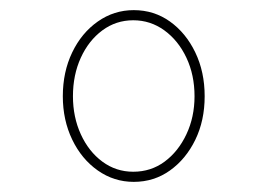

<svg xmlns="http://www.w3.org/2000/svg" viewBox="-20 -751 528 379"><path d="M244 -392Q205 -392 173 -414.5Q141 -437 122.5 -475.5Q104 -514 104 -561Q104 -609 122.5 -647.5Q141 -686 173 -708.5Q205 -731 244 -731Q284 -731 315.5 -708.5Q347 -686 365.5 -647.5Q384 -609 384 -561Q384 -513 365.5 -475Q347 -437 315.5 -414.5Q284 -392 244 -392ZM243 -412Q278 -412 305 -432Q332 -452 348 -486Q364 -520 364 -561Q364 -603 348 -637Q332 -671 304.5 -691Q277 -711 243 -711Q209 -711 182 -691Q155 -671 139.5 -637Q124 -603 124 -561Q124 -520 139.5 -486Q155 -452 182 -432Q209 -412 243 -412Z"/></svg>

Font: Lexend Mega Thin
Style: Regular
Weight: 250
Version: Version 1.007